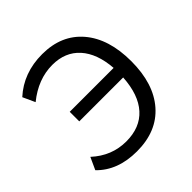

<svg xmlns="http://www.w3.org/2000/svg" viewBox="-193 -882 1042 1042"><g transform="rotate(-45 328.5 -360.5)"><path d="M273.4 8.8Q126 8.8 41 -79.1L73.2 -149.4Q159.2 -70.3 270.5 -70.3Q377 -70.3 436.5 -136.2Q496.1 -202.1 503.9 -328.1H167V-401.4H503.9Q495.1 -519.5 437 -584Q378.9 -648.4 280.3 -648.4Q170.9 -648.4 73.2 -569.3L41 -639.6Q138.7 -728.5 282.2 -728.5Q429.7 -728.5 513.7 -629.9Q597.7 -531.2 597.7 -359.4Q597.7 -186.5 512.2 -88.9Q426.8 8.8 273.4 8.8Z"/></g></svg>

Font: Min Sans
Style: Regular
Weight: 400
Designer: Jinseong-Kim, NotoSansCJK, Nunito
Foundry: Jinseong-Kim
Version: Version 1.400;Glyphs 3.1.2 (3151)